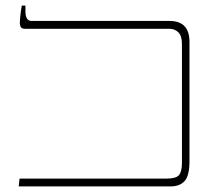

<svg xmlns="http://www.w3.org/2000/svg" viewBox="-20 -667 761 687"><path d="M47 0 50 -28H576Q610 -28 620.5 -40.5Q631 -53 631 -85V-510Q631 -539 618 -551.5Q605 -564 586 -564H70Q59 -564 55 -569.5Q51 -575 51 -585Q51 -594 53 -612.5Q55 -631 58 -647H71V-627Q71 -592 93 -592H587Q658 -592 658 -517V-91Q658 -38 640.5 -19Q623 0 590 0Z"/></svg>

Font: Noto Serif Hebrew SemiCondensed Thin
Style: Regular
Weight: 100
Width: 4
Designer: Monotype Design Team
Foundry: Monotype Imaging Inc.
Version: Version 2.004; ttfautohint (v1.8.4.7-5d5b)